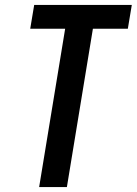

<svg xmlns="http://www.w3.org/2000/svg" viewBox="-20 -755 552 775"><path d="M138 0 243 -639H102L118 -735H512L496 -639H355L250 0Z"/></svg>

Font: Iosevka Curly
Style: Bold Italic
Weight: 700
Italic angle: -9°
Monospace: yes
Designer: Belleve Invis
Foundry: Belleve Invis
Version: Version 22.1.2; ttfautohint (v1.8.4)